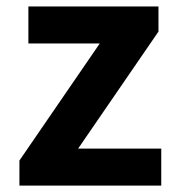

<svg xmlns="http://www.w3.org/2000/svg" viewBox="-20 -580 551 600"><path d="M40.7 0V-78.3L291.7 -444.1H68.7V-559.8H475.2V-481.3L224.2 -115.7H483.9V0Z"/></svg>

Font: Noto Sans SC Thin
Style: Regular
Weight: 100
Designer: Ryoko NISHIZUKA 西塚涼子 (kana, bopomofo & ideographs); Paul D. Hunt (Latin, Greek & Cyrillic); Sandoll Communications 산돌커뮤니
Foundry: Adobe
Version: Version 2.004-H2;hotconv 1.0.118;makeotfexe 2.5.65603